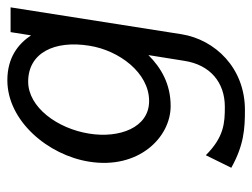

<svg xmlns="http://www.w3.org/2000/svg" viewBox="-104 -410 702 535"><g transform="rotate(-90 247.5 -142.0)"><path d="M65 -245C43 -108 132 -18 220 -18C282 -18 327 -45 362 -80L346 20C335 92 286 133 218 133C173 133 134 131 83 80L48 151C111 186 156 189 209 189C327 189 405 105 420 13L495 -464H426L417 -407C393 -443 355 -473 292 -473C178 -473 83 -359 65 -245ZM143 -244C157 -334 217 -415 288 -415C368 -415 404 -342 388 -244C375 -162 313 -78 234 -78C159 -78 130 -162 143 -244Z"/></g></svg>

Font: Charger Sport
Style: DfNrwObl
Weight: 400
Designer: Jasper
Foundry: Cannot Into Space Fonts
Version: Version 1.1